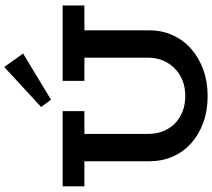

<svg xmlns="http://www.w3.org/2000/svg" viewBox="-68 -940 1022 927"><g transform="rotate(-90 443.5 -477.0)"><path d="M443 14Q372 14 314.5 -7Q257 -28 215 -65.5Q173 -103 150.5 -154.5Q128 -206 128 -267V-630H260V-274Q260 -221 283 -180Q306 -139 348 -116.5Q390 -94 443 -94Q497 -94 538.5 -117Q580 -140 604 -181Q628 -222 628 -275V-630H760V-267Q760 -206 736.5 -154.5Q713 -103 670.5 -65.5Q628 -28 570 -7Q512 14 443 14ZM7 -581V-686H370V-581ZM516 -581V-686H880V-581ZM425 -742 390 -790 583 -968 648 -877Z"/></g></svg>

Font: BioRhyme
Style: Bold
Weight: 700
Designer: Aoife Mooney
Foundry: Aoife Mooney Type
Version: Version 1.600;gftools[0.9.33]